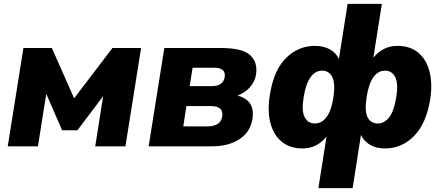

<svg xmlns="http://www.w3.org/2000/svg" viewBox="-20 -756 2284 992"><path d="M20 0 101 -508H248L363 -248L561 -508H709L628 0H472L513 -259L380 -83H301L219 -271L176 0Z M748 0 829 -508H1121Q1233 -508 1272.5 -471Q1312 -434 1303 -372Q1297 -334 1271.5 -305.5Q1246 -277 1207 -262Q1300 -238 1284 -141Q1274 -75 1218 -37.5Q1162 0 1075 0ZM960 -311H1075Q1133 -311 1141 -358Q1148 -406 1087 -406H975ZM927 -103H1051Q1120 -103 1128 -154Q1137 -208 1068 -208H943Z M1625 216 1667 -50Q1617 11 1543 11Q1478 11 1435.5 -24Q1393 -59 1377 -121Q1361 -183 1374 -264Q1394 -393 1457.5 -456Q1521 -519 1607 -519Q1651 -519 1683.5 -501.5Q1716 -484 1731 -451L1776 -736H1953L1909 -458Q1959 -519 2033 -519Q2099 -519 2141 -484Q2183 -449 2199 -387Q2215 -325 2203 -244Q2182 -116 2118.5 -52.5Q2055 11 1969 11Q1925 11 1892.5 -7.5Q1860 -26 1845 -59L1802 216ZM1607 -118Q1642 -118 1667 -151Q1692 -184 1703 -255Q1713 -326 1696.5 -358.5Q1680 -391 1644 -391Q1610 -391 1585.5 -358.5Q1561 -326 1549 -255Q1537 -184 1554 -151Q1571 -118 1607 -118ZM1932 -118Q1966 -118 1991 -150Q2016 -182 2027 -253Q2039 -324 2022 -357.5Q2005 -391 1969 -391Q1934 -391 1909.5 -357.5Q1885 -324 1874 -253Q1863 -181 1879.5 -149.5Q1896 -118 1932 -118Z"/></svg>

Font: Winston ExtraBold
Style: Italic
Weight: 800
Italic angle: -9°
Designer: Original fonts by Vernon Adams / Changes by Cristiano Sobral
Foundry: Original fonts by Vernon Adams / Changes by Cristiano Sobral
Version: Version 2.503;July 17, 2020;FontCreator 13.0.0.2655 64-bit